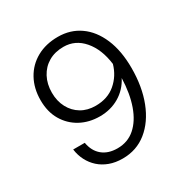

<svg xmlns="http://www.w3.org/2000/svg" viewBox="-164 -851 979 1005"><g transform="rotate(-30 325.0 -349.0)"><path d="M302 -239Q237 -239 185.5 -267Q134 -295 104 -346Q74 -397 74 -467Q74 -539 104.5 -594Q135 -649 190 -679.5Q245 -710 318 -710Q393 -710 450 -670Q507 -630 539 -555Q571 -480 571 -376Q571 -263 537 -175.5Q503 -88 441 -38Q379 12 295 12Q251 12 216 -1Q181 -14 155.5 -37Q130 -60 114 -91Q98 -122 93 -159H163Q172 -106 207 -77Q242 -48 298 -48Q360 -48 404 -86.5Q448 -125 472.5 -194Q497 -263 500 -356Q471 -300 419 -269.5Q367 -239 302 -239ZM317 -650Q265 -650 226.5 -627.5Q188 -605 166.5 -564.5Q145 -524 145 -472Q145 -421 166 -381.5Q187 -342 224 -320Q261 -298 310 -298Q383 -298 431 -339Q479 -380 497 -443Q485 -537 436.5 -593.5Q388 -650 317 -650Z"/></g></svg>

Font: Azeret Mono ExtraLight
Style: Regular
Weight: 250
Designer: Martin Vácha
Foundry: Displaay
Version: Version 1.002